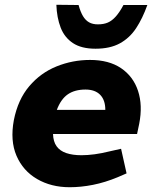

<svg xmlns="http://www.w3.org/2000/svg" viewBox="-20 -776 637 804"><path d="M272 8Q194 8 135 -26.5Q76 -61 49 -124Q22 -187 38 -273Q55 -359 102.5 -415Q150 -471 217 -498Q284 -525 357 -525Q436 -525 487 -490.5Q538 -456 558 -395.5Q578 -335 563 -258L554 -215H202Q203 -183 217 -163.5Q231 -144 257.5 -135Q284 -126 321 -126Q347 -126 376.5 -130Q406 -134 438 -142L487 -153L510 -50L473 -34Q420 -12 369.5 -2Q319 8 272 8ZM218 -316H421Q421 -357 399.5 -379Q378 -401 338 -401Q293 -401 264 -381Q235 -361 218 -316ZM380 -572Q321 -572 285.5 -595.5Q250 -619 234 -660.5Q218 -702 216 -756L309 -755Q317 -726 327.5 -708.5Q338 -691 353 -682.5Q368 -674 390 -674Q414 -674 431.5 -681.5Q449 -689 465 -707Q481 -725 497 -755H597Q577 -699 550 -658Q523 -617 482 -594.5Q441 -572 380 -572Z"/></svg>

Font: REM
Style: Bold Italic
Weight: 700
Italic angle: -11°
Designer: Octavio Pardo
Foundry: Ashler Design
Version: Version 1.005;gftools[0.9.28]